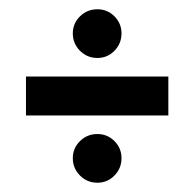

<svg xmlns="http://www.w3.org/2000/svg" viewBox="-20 -566 419 414"><path d="M36 -317V-401H343V-317ZM190 -441Q168 -441 152.5 -456.5Q137 -472 137 -494Q137 -515.5 152.5 -530.8Q168 -546 190 -546Q211.5 -546 226.8 -530.8Q242 -515.5 242 -494Q242 -472 226.8 -456.5Q211.5 -441 190 -441ZM190 -172Q168 -172 152.5 -187.5Q137 -203 137 -225Q137 -246.5 152.5 -261.8Q168 -277 190 -277Q211.5 -277 226.8 -261.8Q242 -246.5 242 -225Q242 -203 226.8 -187.5Q211.5 -172 190 -172Z"/></svg>

Font: League Gothic
Style: Regular
Weight: 400
Designer: The League of Moveable Type
Version: Version 2.001